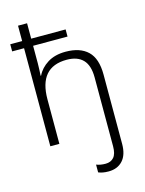

<svg xmlns="http://www.w3.org/2000/svg" viewBox="-144 -845 884 1169"><g transform="rotate(-15 298.0 -260.0)"><path d="M392 240Q371 240 355.5 237Q340 234 328 229V180Q353 190 386 190Q419 190 438 168.5Q457 147 457 99V-335Q457 -411 422 -447Q387 -483 320 -483Q145 -483 145 -280V0H88V-618H13V-663H88V-760H145V-663H362V-618H145V-507Q145 -486 144 -467.5Q143 -449 142 -430H145Q166 -474 212 -503Q258 -532 326 -532Q417 -532 465.5 -485.5Q514 -439 514 -338V99Q514 168 481 204Q448 240 392 240Z"/></g></svg>

Font: Noto Sans Light
Style: Regular
Weight: 300
Designer: Monotype Design Team
Foundry: Monotype Imaging Inc.
Version: Version 2.007